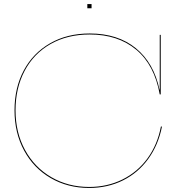

<svg xmlns="http://www.w3.org/2000/svg" viewBox="-20 -925 863 952"><path d="M783 -297Q765 -206 715 -137Q665 -68 589.5 -30.5Q514 7 422 7Q316 7 231.5 -42Q147 -91 99.5 -178.5Q52 -266 52 -378Q52 -490 98 -576Q144 -662 228.5 -710.5Q313 -759 425 -759Q564 -759 653.5 -686Q743 -613 771 -480H772V-752H777V-457H772Q746 -603 655.5 -678.5Q565 -754 425 -754Q314 -754 230.5 -706.5Q147 -659 102 -573.5Q57 -488 57 -378Q57 -268 104 -181.5Q151 -95 234.5 -46.5Q318 2 422 2Q512 2 587 -35Q662 -72 711.5 -140Q761 -208 778 -298ZM434 -905V-884H413V-905Z"/></svg>

Font: Hepta Slab Hairline
Style: Regular
Weight: 400
Designer: Michael LaGattuta
Foundry: Michael LaGattuta
Version: Version 1.100; ttfautohint (v1.8) -l 8 -r 50 -G 200 -x 14 -D